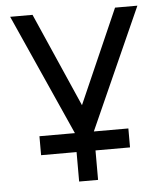

<svg xmlns="http://www.w3.org/2000/svg" viewBox="-51 -545 666 790"><g transform="rotate(-5 282.0 -150.0)"><path d="M20.3 -500 244 0V200H322.2V0L545.8 -500H453.5L283 -112L112.7 -500ZM97.5 78.3H464.8V0H97.5Z"/></g></svg>

Font: Unageo Variable
Style: Regular
Weight: 300
Designer: Richard Sepsi
Foundry: Richard Sepsi
Version: Version 2.200